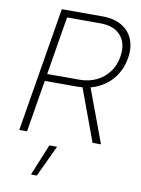

<svg xmlns="http://www.w3.org/2000/svg" viewBox="-103 -797 814 1106"><g transform="rotate(10 304.5 -243.5)"><path d="M46.4 0 167 -727.5H404.8Q472.2 -727.5 517.6 -700.9Q563 -674.3 582.5 -626.5Q602.1 -578.6 591.3 -514.6Q580.6 -451.7 545.2 -404.1Q509.8 -356.4 455.3 -330.1Q400.9 -303.7 334 -303.7H121.1L128.4 -345.2H338.4Q392.6 -345.2 436.5 -366.5Q480.5 -387.7 509.3 -426Q538.1 -464.4 546.4 -515.6Q559.6 -593.8 520 -639.9Q480.5 -686 399.4 -686H205.1L91.8 0ZM475.1 0 353.5 -329.6H401.9L524.4 0ZM157.2 241.2 232.4 57.6H277.8L191.4 241.2Z"/></g></svg>

Font: Inter 24pt ExtraLight
Style: Italic
Weight: 250
Italic angle: -9.3988°
Version: Version 4.001;git-66647c0bb